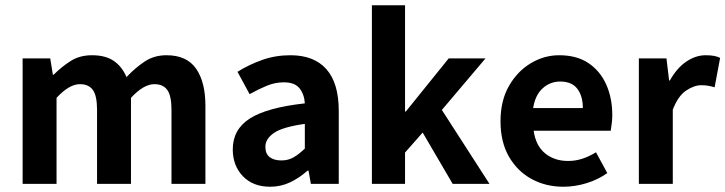

<svg xmlns="http://www.w3.org/2000/svg" viewBox="-20 -699 2758 730"><path d="M66 0V-477H171L181 -415H184Q214 -445 248.5 -467Q283 -489 330 -489Q381 -489 412.5 -467.5Q444 -446 461 -406Q494 -441 530 -465Q566 -489 613 -489Q690 -489 725.5 -438Q761 -387 761 -297V0H632V-281Q632 -335 616 -357Q600 -379 567 -379Q526 -379 478 -327V0H349V-281Q349 -335 333 -357Q317 -379 284 -379Q243 -379 195 -327V0Z M1007 11Q942 11 903.5 -29Q865 -69 865 -131Q865 -207 930 -248.5Q995 -290 1139 -306Q1137 -340 1119 -363Q1101 -386 1059 -386Q1026 -386 994.5 -373Q963 -360 929 -341L883 -426Q926 -453 976.5 -471Q1027 -489 1084 -489Q1174 -489 1221 -436Q1268 -383 1268 -277V0H1162L1153 -50H1149Q1119 -23 1083.5 -6Q1048 11 1007 11ZM1050 -89Q1076 -89 1096.5 -101Q1117 -113 1139 -134V-228Q1054 -216 1021.5 -193.5Q989 -171 989 -141Q989 -114 1005.5 -101.5Q1022 -89 1050 -89Z M1394 0V-679H1520V-275H1523L1686 -477H1826L1660 -281L1841 0H1701L1587 -195L1520 -119V0Z M2122 11Q2055 11 2001 -18.5Q1947 -48 1915 -103.5Q1883 -159 1883 -238Q1883 -316 1915 -372Q1947 -428 1998 -458.5Q2049 -489 2106 -489Q2173 -489 2217.5 -459Q2262 -429 2285 -377.5Q2308 -326 2308 -261Q2308 -243 2305.5 -226.5Q2303 -210 2302 -202H2009Q2017 -145 2052.5 -116Q2088 -87 2140 -87Q2168 -87 2194 -95.5Q2220 -104 2246 -120L2289 -41Q2254 -16 2210 -2.5Q2166 11 2122 11ZM2007 -288H2196Q2196 -334 2175 -361.5Q2154 -389 2110 -389Q2072 -389 2043.5 -363.5Q2015 -338 2007 -288Z M2409 0V-477H2514L2524 -393H2527Q2553 -440 2589 -464.5Q2625 -489 2663 -489Q2682 -489 2695 -486.5Q2708 -484 2718 -479L2697 -367Q2684 -371 2672.5 -373Q2661 -375 2646 -375Q2619 -375 2588.5 -354.5Q2558 -334 2538 -282V0Z"/></svg>

Font: Narnoor
Style: Bold
Weight: 700
Designer: S. Sridhar Murthy
Foundry: SIL International
Version: Version 3.000